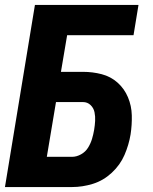

<svg xmlns="http://www.w3.org/2000/svg" viewBox="-20 -755 616 775"><path d="M0 0H271Q313 0 355 -13Q397 -26 431 -57.5Q465 -89 482.5 -129.5Q500 -170 507 -212Q513 -251 512 -289.5Q511 -328 496.5 -362.5Q482 -397 454.5 -421.5Q427 -446 390.5 -455.5Q354 -465 315 -465H226L251 -613H519L539 -735H121ZM169 -122 206 -343H315Q333 -343 345.5 -331Q358 -319 361.5 -302Q365 -285 364 -267Q363 -249 360 -231Q357 -213 351.5 -194.5Q346 -176 335.5 -159Q325 -142 307 -132Q289 -122 271 -122Z"/></svg>

Font: Iosevka Sparkle Heavy Oblique
Style: Regular
Weight: 900
Italic angle: -9°
Designer: Belleve Invis
Foundry: Belleve Invis
Version: Version 4.5.0; ttfautohint (v1.8.3)